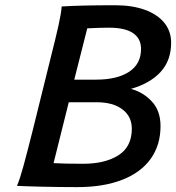

<svg xmlns="http://www.w3.org/2000/svg" viewBox="-20 -727 689 751"><path d="M270.5 -415.5H356.4Q437.5 -415.5 484.6 -446Q531.7 -476.6 531.7 -535.6Q531.7 -576.2 500.5 -597.4Q469.2 -618.7 406.7 -618.7Q370.1 -618.7 321.3 -616.2ZM176.3 -493.2Q198.2 -579.6 209 -628.2Q219.7 -676.8 221.2 -701.7Q297.9 -706.5 430.7 -706.5Q497.1 -706.5 546.4 -688.7Q595.7 -670.9 622.6 -637.9Q649.4 -605 649.4 -560.1Q649.4 -490.2 607.9 -445.3Q566.4 -400.4 492.2 -379.4Q540.5 -366.2 574.2 -329.8Q607.9 -293.5 607.9 -233.4Q607.9 -159.7 569.6 -106Q531.2 -52.2 458 -23.7Q384.8 4.9 282.2 4.9Q210 4.9 141.1 3.2Q72.3 1.5 46.4 0Q57.6 -25.9 71.5 -76.7Q85.4 -127.4 108.4 -218.8L173.3 -481ZM305.7 -86.4Q390.6 -86.4 443.1 -119.6Q495.6 -152.8 495.6 -223.6Q495.6 -271.5 458.7 -299.3Q421.9 -327.1 357.4 -327.1H249L189.5 -88.9Q232.4 -86.4 305.7 -86.4Z"/></svg>

Font: Lesson One Medium
Style: Italic
Weight: 500
Italic angle: -14°
Designer: But Ko, Victor Gaultney, Annie Olsen, Julie Remington, Don Collingsworth, Eric Hays, Becca Hirsbrunner
Version: Version 1.100